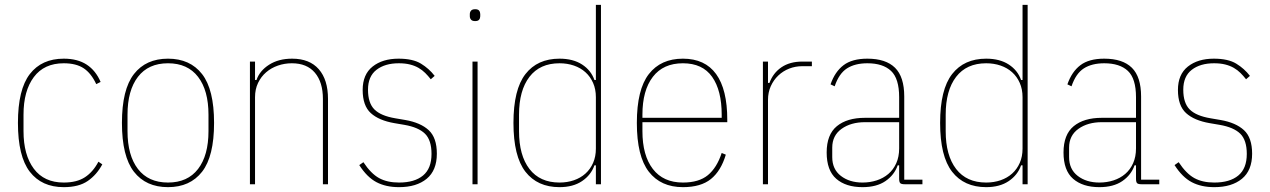

<svg xmlns="http://www.w3.org/2000/svg" viewBox="-20 -760 5238 792"><path d="M243 12Q152 12 103 -51.5Q54 -115 54 -253Q54 -391 103 -454.5Q152 -518 243 -518Q300 -518 337.5 -493.5Q375 -469 395 -422L377 -413Q356 -458 325 -478.5Q294 -499 243 -499Q162 -499 119.5 -442Q77 -385 77 -287V-219Q77 -121 119.5 -64Q162 -7 243 -7Q297 -7 330.5 -29Q364 -51 386 -93L402 -82Q379 -39 342 -13.5Q305 12 243 12Z M673 12Q582 12 532.5 -51.5Q483 -115 483 -253Q483 -391 532.5 -454.5Q582 -518 673 -518Q764 -518 813.5 -454.5Q863 -391 863 -253Q863 -115 813.5 -51.5Q764 12 673 12ZM673 -7Q754 -7 797 -63Q840 -119 840 -219V-287Q840 -387 797 -443Q754 -499 673 -499Q592 -499 549 -443Q506 -387 506 -287V-219Q506 -119 549 -63Q592 -7 673 -7Z M1011 0V-506H1032V-430H1038Q1051 -468 1090 -493Q1129 -518 1185 -518Q1257 -518 1295 -474.5Q1333 -431 1333 -352V0H1312V-352Q1312 -421 1279 -460Q1246 -499 1184 -499Q1154 -499 1126.5 -489.5Q1099 -480 1078 -462Q1057 -444 1044.5 -418Q1032 -392 1032 -359V0Z M1626 12Q1572 12 1533 -8.5Q1494 -29 1462 -79L1479 -91Q1510 -44 1543.5 -25.5Q1577 -7 1626 -7Q1690 -7 1725 -36Q1760 -65 1760 -125Q1760 -182 1733 -208.5Q1706 -235 1648 -245L1607 -252Q1543 -263 1509.5 -293.5Q1476 -324 1476 -389Q1476 -453 1517 -485.5Q1558 -518 1624 -518Q1683 -518 1716.5 -497.5Q1750 -477 1773 -447L1757 -433Q1746 -447 1734 -459Q1722 -471 1706.5 -480Q1691 -489 1671 -494Q1651 -499 1625 -499Q1568 -499 1533 -472Q1498 -445 1498 -390Q1498 -335 1524.5 -308.5Q1551 -282 1611 -272L1652 -265Q1715 -254 1748.5 -223Q1782 -192 1782 -126Q1782 -57 1740 -22.5Q1698 12 1626 12Z M1940 -673Q1928 -673 1923 -679Q1918 -685 1918 -693V-702Q1918 -710 1923 -716Q1928 -722 1940 -722Q1952 -722 1956.5 -716Q1961 -710 1961 -702V-693Q1961 -685 1956.5 -679Q1952 -673 1940 -673ZM1929 -506H1950V0H1929Z M2438 -78H2432Q2418 -38 2381 -13Q2344 12 2288 12Q2197 12 2147.5 -51.5Q2098 -115 2098 -253Q2098 -391 2147.5 -454.5Q2197 -518 2288 -518Q2344 -518 2381 -494Q2418 -470 2432 -430H2438V-740H2459V0H2438ZM2288 -7Q2320 -7 2347.5 -16.5Q2375 -26 2395 -44Q2415 -62 2426.5 -88Q2438 -114 2438 -147V-359Q2438 -392 2426.5 -418Q2415 -444 2395 -462Q2375 -480 2347.5 -489.5Q2320 -499 2288 -499Q2207 -499 2164 -443Q2121 -387 2121 -287V-219Q2121 -119 2164 -63Q2207 -7 2288 -7Z M2797 12Q2706 12 2656.5 -51.5Q2607 -115 2607 -253Q2607 -391 2656.5 -454.5Q2706 -518 2797 -518Q2888 -518 2934 -454.5Q2980 -391 2980 -266V-256H2630V-219Q2630 -119 2673 -63Q2716 -7 2797 -7Q2863 -7 2900 -37.5Q2937 -68 2957 -129L2974 -122Q2954 -55 2912.5 -21.5Q2871 12 2797 12ZM2797 -499Q2716 -499 2673 -443Q2630 -387 2630 -287V-274H2957V-287Q2957 -387 2917.5 -443Q2878 -499 2797 -499Z M3127 0V-506H3148V-418H3154Q3169 -459 3203.5 -482.5Q3238 -506 3290 -506H3329V-487H3290Q3261 -487 3235.5 -477Q3210 -467 3190.5 -448.5Q3171 -430 3159.5 -404.5Q3148 -379 3148 -348V0Z M3712 0Q3698 0 3693.5 -4.5Q3689 -9 3689 -23V-78H3683Q3669 -38 3632.5 -13Q3596 12 3538 12Q3469 12 3429.5 -22.5Q3390 -57 3390 -131Q3390 -205 3432 -239.5Q3474 -274 3548 -274H3689V-359Q3689 -436 3655.5 -467.5Q3622 -499 3558 -499Q3507 -499 3474 -478Q3441 -457 3423 -404L3406 -412Q3424 -464 3459.5 -491Q3495 -518 3558 -518Q3634 -518 3672 -480.5Q3710 -443 3710 -362V-19H3785V0ZM3538 -7Q3569 -7 3596.5 -16Q3624 -25 3644.5 -42.5Q3665 -60 3677 -86.5Q3689 -113 3689 -148V-256H3548Q3490 -256 3451.5 -228.5Q3413 -201 3413 -151V-112Q3413 -62 3448.5 -34.5Q3484 -7 3538 -7Z M4198 -78H4192Q4178 -38 4141 -13Q4104 12 4048 12Q3957 12 3907.5 -51.5Q3858 -115 3858 -253Q3858 -391 3907.5 -454.5Q3957 -518 4048 -518Q4104 -518 4141 -494Q4178 -470 4192 -430H4198V-740H4219V0H4198ZM4048 -7Q4080 -7 4107.5 -16.5Q4135 -26 4155 -44Q4175 -62 4186.5 -88Q4198 -114 4198 -147V-359Q4198 -392 4186.5 -418Q4175 -444 4155 -462Q4135 -480 4107.5 -489.5Q4080 -499 4048 -499Q3967 -499 3924 -443Q3881 -387 3881 -287V-219Q3881 -119 3924 -63Q3967 -7 4048 -7Z M4689 0Q4675 0 4670.5 -4.5Q4666 -9 4666 -23V-78H4660Q4646 -38 4609.5 -13Q4573 12 4515 12Q4446 12 4406.5 -22.5Q4367 -57 4367 -131Q4367 -205 4409 -239.5Q4451 -274 4525 -274H4666V-359Q4666 -436 4632.5 -467.5Q4599 -499 4535 -499Q4484 -499 4451 -478Q4418 -457 4400 -404L4383 -412Q4401 -464 4436.5 -491Q4472 -518 4535 -518Q4611 -518 4649 -480.5Q4687 -443 4687 -362V-19H4762V0ZM4515 -7Q4546 -7 4573.5 -16Q4601 -25 4621.5 -42.5Q4642 -60 4654 -86.5Q4666 -113 4666 -148V-256H4525Q4467 -256 4428.5 -228.5Q4390 -201 4390 -151V-112Q4390 -62 4425.5 -34.5Q4461 -7 4515 -7Z M4989 12Q4935 12 4896 -8.5Q4857 -29 4825 -79L4842 -91Q4873 -44 4906.5 -25.5Q4940 -7 4989 -7Q5053 -7 5088 -36Q5123 -65 5123 -125Q5123 -182 5096 -208.5Q5069 -235 5011 -245L4970 -252Q4906 -263 4872.5 -293.5Q4839 -324 4839 -389Q4839 -453 4880 -485.5Q4921 -518 4987 -518Q5046 -518 5079.5 -497.5Q5113 -477 5136 -447L5120 -433Q5109 -447 5097 -459Q5085 -471 5069.5 -480Q5054 -489 5034 -494Q5014 -499 4988 -499Q4931 -499 4896 -472Q4861 -445 4861 -390Q4861 -335 4887.5 -308.5Q4914 -282 4974 -272L5015 -265Q5078 -254 5111.5 -223Q5145 -192 5145 -126Q5145 -57 5103 -22.5Q5061 12 4989 12Z"/></svg>

Font: IBM Plex Sans Condensed Thin
Style: Regular
Weight: 100
Width: 3
Designer: Mike Abbink, Paul van der Laan, Pieter van Rosmalen
Foundry: Bold Monday
Version: Version 1.3